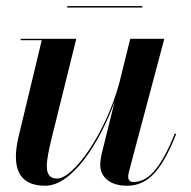

<svg xmlns="http://www.w3.org/2000/svg" viewBox="-20 -584 612 614"><path d="M195 -564.5V-560H435V-564.5ZM224 -460H46V-455.5H113.5L38 -141C19.5 -56.5 33 10 124.5 10C213.5 10 301.5 -134 346.5 -259L305 -91.5C302.5 -80.5 300.5 -66 300.5 -57C300.5 -21.5 327.5 10 386 10C456 10 498.5 -43 543.5 -155.5L539 -157C491.5 -38.5 451 -2 406 -2C395.5 -2 390 -9 390 -18C390 -23 390.5 -29 392.5 -35.5L505.5 -460H396.5L361.5 -318.5C319.5 -162.5 217 -13 162.5 -13C115.5 -13 127.5 -69 146.5 -147.5Z"/></svg>

Font: Bodoni* 36pt Medium
Style: Italic
Weight: 500
Italic angle: -13°
Version: Version 2.3